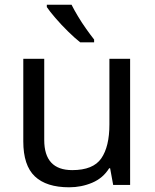

<svg xmlns="http://www.w3.org/2000/svg" viewBox="-20 -786 658 816"><path d="M533 -536V0H461L448 -71H444Q418 -29 372 -9.5Q326 10 274 10Q177 10 128 -36.5Q79 -83 79 -185V-536H168V-191Q168 -63 287 -63Q376 -63 410.5 -113Q445 -163 445 -257V-536ZM284 -766Q295 -744 311.5 -716.5Q328 -689 346.5 -663Q365 -637 380 -618V-606H321Q298 -624 269 -652.5Q240 -681 215.5 -709.5Q191 -738 179 -756V-766Z"/></svg>

Font: Noto Sans Sogdian
Style: Regular
Weight: 400
Designer: Monotype Design Team
Foundry: Monotype Imaging Inc.
Version: Version 2.002; ttfautohint (v1.8.4.7-5d5b)